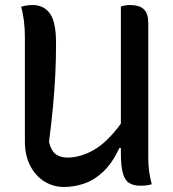

<svg xmlns="http://www.w3.org/2000/svg" viewBox="-20 -730 690 764"><path d="M235 14Q192 14 156.5 -8Q121 -30 100 -71Q79 -112 79 -168V-581Q79 -652 64 -703Q86 -710 110 -710Q154 -710 178.5 -676.5Q203 -643 203 -558Q203 -493 200 -432.5Q197 -372 191 -307.5Q185 -243 175 -165Q184 -129 202.5 -116Q221 -103 248 -103Q300 -103 353.5 -133.5Q407 -164 461 -238V-704Q478 -710 497 -710Q535 -710 552.5 -693Q570 -676 570 -639V-101Q570 -73 573.5 -47.5Q577 -22 584 3Q566 9 538 9Q512 9 494.5 -1.5Q477 -12 469 -40.5Q461 -69 461 -121V-141H455Q427 -81 391 -47Q355 -13 315 0.5Q275 14 235 14Z"/></svg>

Font: Recursive Sn Csl St Med
Style: Regular
Weight: 500
Version: Version 1.079;hotconv 1.0.112;makeotfexe 2.5.65598; ttfautoh